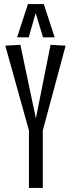

<svg xmlns="http://www.w3.org/2000/svg" viewBox="-20 -922 351 942"><path d="M122 0V-282L6 -698L80 -702L156 -341L228 -702L302 -698L190 -282V0ZM64 -739 117 -902H195L248 -739H191L155 -858L121 -739Z"/></svg>

Font: Georama ExtraCondensed
Style: Regular
Weight: 400
Width: 2
Designer: Jean-Baptiste Levee
Foundry: Production Type
Version: Version 1.000